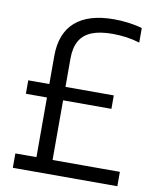

<svg xmlns="http://www.w3.org/2000/svg" viewBox="-84 -814 712 878"><g transform="rotate(10 272.0 -374.5)"><path d="M134 -27.8V-536.4Q134 -641.9 195.2 -695.6Q256.4 -749.3 374.7 -749.3Q407.6 -749.3 443.2 -744.7Q478.8 -740.1 505.9 -731.5V-664.3Q474.4 -674 442.3 -678.3Q410.2 -682.5 378.8 -682.5Q320.7 -682.5 283.1 -667.3Q245.5 -652.2 227.2 -620.2Q208.9 -588.3 208.9 -537.7V-27.8ZM36.1 0V-66.8H521.4V0ZM36.1 -343.8V-406.2H433.3V-343.8Z"/></g></svg>

Font: Encode Sans SC Condensed Thin
Style: Regular
Weight: 100
Width: 3
Designer: Multiple Designers
Foundry: Impallari Type
Version: Version 3.002